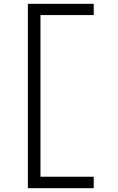

<svg xmlns="http://www.w3.org/2000/svg" viewBox="-20 -843 616 1006"><path d="M126 143H471V83H192V-764H471V-823H126Z"/></svg>

Font: Iosevka Sparkle Light
Style: Regular
Weight: 300
Designer: Belleve Invis
Foundry: Belleve Invis
Version: Version 4.5.0; ttfautohint (v1.8.3)